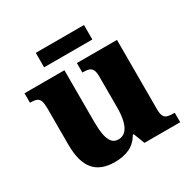

<svg xmlns="http://www.w3.org/2000/svg" viewBox="-157 -839 993 1000"><g transform="rotate(-30 340.0 -339.5)"><path d="M257 10Q172 10 131.5 -39Q91 -88 91 -189V-407Q91 -436 86 -451.5Q81 -467 68 -473Q55 -479 30 -479H27V-536H267V-226Q267 -183 272.5 -151Q278 -119 292 -101Q306 -83 331 -83Q358 -83 375 -101Q392 -119 400 -152.5Q408 -186 408 -231V-418Q408 -446 400 -459Q392 -472 378 -475.5Q364 -479 346 -479H342V-536H583V-119Q583 -90 590.5 -77Q598 -64 612 -60.5Q626 -57 644 -57H654V0H439L413 -67H408Q383 -25 345.5 -7.5Q308 10 257 10ZM183 -602V-689H473V-602Z"/></g></svg>

Font: Noto Serif Thai ExtraBold
Style: Regular
Weight: 800
Version: Version 2.001